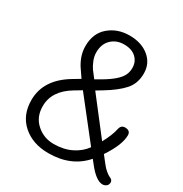

<svg xmlns="http://www.w3.org/2000/svg" viewBox="-199 -1025 1140 1193"><g transform="rotate(30 371.0 -429.0)"><path d="M315 14Q202 14 130.5 -49Q59 -112 59 -220Q59 -367 213 -459L263 -489Q234 -530 220 -552Q182 -614 182 -678Q182 -770 242 -821Q302 -872 388 -872Q474 -872 528 -827.5Q582 -783 582 -711Q582 -639 539.5 -591.5Q497 -544 416 -495L373 -469L568 -217Q604 -283 614 -332Q621 -363 649 -363Q688 -363 688 -329Q688 -260 617 -154L654 -107Q672 -83 690.5 -68Q709 -53 719 -49Q742 -40 742 -22.5Q742 -5 730 4.5Q718 14 703 14Q657 14 595 -65L572 -94Q478 14 315 14ZM527 -151 306 -432 256 -402Q139 -332 139 -222Q139 -145 191 -98.5Q243 -52 314.5 -52Q386 -52 440.5 -79Q495 -106 527 -151ZM503 -705Q503 -750 472 -778.5Q441 -807 386.5 -807Q332 -807 296 -772.5Q260 -738 260 -678Q260 -649 272 -620Q284 -591 296.5 -573.5Q309 -556 333 -526L366 -545Q469 -604 492 -654Q503 -677 503 -705Z"/></g></svg>

Font: Kite One
Style: Regular
Weight: 400
Designer: Eduardo Rodriguez Tunni
Foundry: Eduardo Rodriguez Tunni
Version: Version 1.001